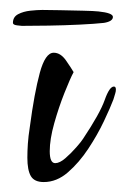

<svg xmlns="http://www.w3.org/2000/svg" viewBox="-20 -391 253 386"><path d="M68 -25Q49 -25 42 -37Q35 -49 35 -74Q35 -87 36 -102Q37 -117 40 -136Q49 -204 60 -244.5Q71 -285 88 -285Q102 -285 113 -269Q124 -253 128 -246Q121 -233 109.5 -204Q98 -175 89 -143Q80 -111 80 -87Q80 -63 91 -63Q100 -63 111.5 -73Q123 -83 133.5 -95Q144 -107 147 -112Q181 -163 190.5 -190Q200 -217 209 -217Q213 -217 213 -211Q213 -207 211.5 -202.5Q210 -198 208 -191Q202 -175 189 -147.5Q176 -120 157.5 -92Q139 -64 116.5 -44.5Q94 -25 68 -25ZM24 -339Q23 -339 14.5 -340Q6 -341 6 -345Q6 -357 16.5 -362.5Q27 -368 41 -369.5Q55 -371 65 -371Q77 -371 100.5 -370.5Q124 -370 146.5 -369.5Q169 -369 178 -368Q207 -365 207 -357Q207 -348 189 -345Q171 -343 140 -341.5Q109 -340 77.5 -339.5Q46 -339 24 -339Z"/></svg>

Font: Comforter
Style: Regular
Weight: 400
Designer: Robert E. Leuschke
Foundry: Robert E. Leuschke
Version: Version 1.013; ttfautohint (v1.8.3)